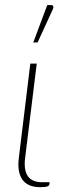

<svg xmlns="http://www.w3.org/2000/svg" viewBox="-20 -750 258 776"><path d="M49 0ZM102.5 -493H128.5L81.5 -111.5Q75.5 -63.5 92.2 -38.5Q109 -13.5 151.5 -13.5H180.5L179.5 -4.5Q179 0.5 171.2 3.5Q163.5 6.5 142 6.5Q92.5 6.5 70.8 -23.8Q49 -54 56 -111ZM114.5 -578.5 171 -729.5H187.5Q193 -729.5 195 -724.5Q197 -719.5 193.5 -712.5L132 -578.5Z"/></svg>

Font: Lato Thin
Style: Italic
Weight: 200
Italic angle: -7°
Designer: Lukasz Dziedzic
Foundry: tyPoland Lukasz Dziedzic
Version: Version 2.007; 2014-02-27